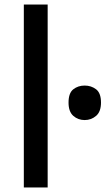

<svg xmlns="http://www.w3.org/2000/svg" viewBox="-20 -826 485 846"><path d="M85 0V-806H190V0ZM353 -297Q324 -297 303 -315.5Q282 -334 282 -374Q282 -416 303 -432.5Q324 -449 353 -449Q382 -449 403.5 -432.5Q425 -416 425 -374Q425 -334 403.5 -315.5Q382 -297 353 -297Z"/></svg>

Font: Menbere
Style: Regular
Weight: 400
Designer: Aleme Tadesse
Foundry: Sorkin Type Co
Version: Version 1.000